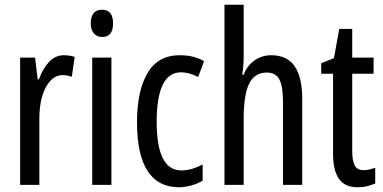

<svg xmlns="http://www.w3.org/2000/svg" viewBox="-20 -780 1617 810"><path d="M249 -547Q273 -547 295 -540L283 -456Q266 -463 243 -463Q215 -463 192.5 -439Q170 -415 158 -374Q146 -333 146 -280V0H65V-537H128L139 -445H144Q161 -492 187.5 -519.5Q214 -547 249 -547Z M411 -739Q457 -739 457 -681Q457 -624 411 -624Q389 -624 376 -639Q363 -654 363 -681Q363 -739 411 -739ZM450 -537V0H369V-537Z M736 10Q558 10 558 -265Q558 -397 602.5 -472Q647 -547 738 -547Q770 -547 795 -540.5Q820 -534 841 -522L816 -455Q778 -475 744 -475Q641 -475 641 -266Q641 -61 745 -61Q767 -61 789.5 -67.5Q812 -74 835 -86V-18Q814 -5 786.5 2.5Q759 10 736 10Z M1008 -545Q1008 -501 1002 -465H1008Q1023 -504 1054.5 -525.5Q1086 -547 1123 -547Q1192 -547 1223.5 -500Q1255 -453 1255 -364V0H1174V-348Q1174 -416 1158.5 -445Q1143 -474 1106 -474Q1054 -474 1031 -427Q1008 -380 1008 -279V0H927V-760H1008Z M1515 -62Q1527 -62 1539 -65Q1551 -68 1563 -72V-6Q1547 1 1529 5.5Q1511 10 1488 10Q1435 10 1410 -25.5Q1385 -61 1385 -133V-469H1335V-513L1389 -535L1411 -658H1466V-537H1556V-469H1466V-143Q1466 -103 1476 -82.5Q1486 -62 1515 -62Z"/></svg>

Font: Noto Sans Sinhala ExtraCondensed
Style: Regular
Weight: 400
Width: 2
Designer: Jelle Bosma - Monotype Design Team
Foundry: Monotype Imaging Inc.
Version: Version 2.006; ttfautohint (v1.8.4.7-5d5b)